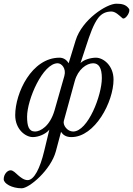

<svg xmlns="http://www.w3.org/2000/svg" viewBox="-62 -725 717 1035"><path d="M55 290C96 290 212 191 239 91L267 -14C278 2 293 14 323 14C450 14 550 -176 550 -296C550 -372 495 -414 455 -414C427 -414 389 -403 372 -385L402 -476C423 -541 442 -595 468 -629C487 -653 510 -663 540 -663C562 -661 577 -645 598 -627C600 -626 601 -625 603 -625C619 -625 643 -664 633 -678C617 -701 594 -705 565 -705C513 -705 381 -620 346 -508L308 -384C296 -405 277 -414 259 -414C109 -414 20 -224 20 -104C20 -28 75 14 115 14C145 14 185 -2 204 -26L176 90C154 182 122 246 87 246C67 246 49 231 36 220C21 207 9 193 -5 193C-22 193 -42 214 -42 241C-42 265 3 290 55 290ZM127 -16C93 -16 84 -46 84 -96C84 -189 169 -384 249 -384C270 -384 296 -356 285 -316L232 -130C207 -44 155 -16 127 -16ZM332 -16C301 -16 276 -50 282 -73L341 -288C358 -351 405 -384 440 -384C471 -384 487 -358 487 -304C487 -211 412 -16 332 -16Z"/></svg>

Font: EB Garamond
Style: Italic
Weight: 400
Italic angle: -17.2°
Designer: Georg Duffner and Octavio Pardo
Foundry: Georg Duffner
Version: Version 1.000;PS 001.000;hotconv 1.0.88;makeotf.lib2.5.64775